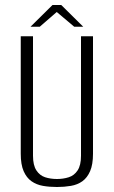

<svg xmlns="http://www.w3.org/2000/svg" viewBox="-20 -736 455 768"><path d="M208 12Q178 12 152 7.5Q126 3 106 -11Q86 -25 74.5 -51.5Q63 -78 63 -121V-591H112V-113Q112 -75 125.5 -54.5Q139 -34 160.5 -27Q182 -20 208 -20Q233 -20 255 -27Q277 -34 290.5 -54.5Q304 -75 304 -113V-591H352V-121Q352 -78 340.5 -51.5Q329 -25 309.5 -11Q290 3 263.5 7.5Q237 12 208 12ZM102 -629 190 -716H225L313 -629H277L207 -688L139 -629Z"/></svg>

Font: Alumni Sans Thin Light
Style: Regular
Weight: 300
Version: Version 1.018